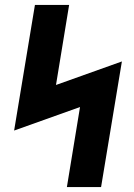

<svg xmlns="http://www.w3.org/2000/svg" viewBox="-20 -755 540 775"><path d="M250 0 303 -323 37 -228 121 -735H259L206 -412L472 -507L388 0Z"/></svg>

Font: Iosevka Heavy Oblique
Style: Regular
Weight: 900
Italic angle: -9°
Monospace: yes
Designer: Belleve Invis
Foundry: Belleve Invis
Version: Version 32.5.0; ttfautohint (v1.8.4)